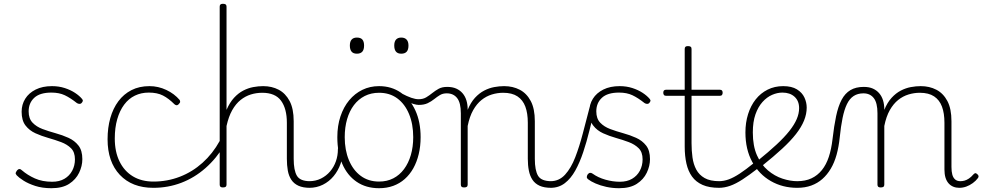

<svg xmlns="http://www.w3.org/2000/svg" viewBox="-20 -973 5178 1012"><path d="M251 19Q203 19 166 7Q129 -5 104 -21Q79 -37 68 -49Q61 -57 63 -62.5Q65 -68 70 -75Q76 -82 82.5 -82Q89 -82 96 -75Q125 -50 164 -32.5Q203 -15 255 -15Q293 -15 319.5 -30.5Q346 -46 360.5 -73Q375 -100 375 -133Q375 -171 354.5 -191.5Q334 -212 302 -224Q270 -236 234.5 -246Q199 -256 167 -270.5Q135 -285 114.5 -311.5Q94 -338 94 -384Q94 -422 113 -452.5Q132 -483 168 -501Q204 -519 254 -519Q290 -519 321 -509Q352 -499 375.5 -483.5Q399 -468 413 -451Q418 -445 416 -439.5Q414 -434 409 -429Q405 -425 398 -425.5Q391 -426 385 -430Q351 -457 321.5 -471Q292 -485 251 -485Q190 -485 160.5 -457.5Q131 -430 131 -386Q131 -348 151.5 -326.5Q172 -305 204 -293Q236 -281 272.5 -271Q309 -261 341 -246.5Q373 -232 393.5 -206Q414 -180 414 -134Q414 -98 397 -62.5Q380 -27 344.5 -4Q309 19 251 19Z M788 17Q676 17 611.5 -51.5Q547 -120 547 -239Q547 -300 561.5 -351Q576 -402 604 -439.5Q632 -477 673 -498Q714 -519 768 -519Q814 -519 856.5 -499Q899 -479 927 -446Q929 -442 929.5 -437Q930 -432 922 -424Q915 -417 909 -418.5Q903 -420 899 -424Q869 -454 839 -469.5Q809 -485 764 -485Q724 -485 691 -469Q658 -453 634.5 -421.5Q611 -390 598 -345Q585 -300 585 -243Q585 -173 610 -122Q635 -71 680.5 -43.5Q726 -16 789 -16Q798 -16 803 -11Q808 -6 808 0.5Q808 7 803 12Q798 17 788 17Z M788 17Q779 17 774.5 12Q770 7 770 0.5Q770 -6 775 -11Q780 -16 789 -16Q862 -16 928 -41.5Q994 -67 1047.5 -115Q1101 -163 1138 -230Q1142 -238 1151 -237.5Q1160 -237 1165.5 -230Q1171 -223 1164 -210Q1121 -138 1063 -87Q1005 -36 935.5 -9.5Q866 17 788 17Z M1614 17Q1577 17 1553 6Q1529 -5 1515.5 -25.5Q1502 -46 1497 -74Q1492 -102 1492 -136V-326Q1492 -400 1461.5 -442Q1431 -484 1362 -484Q1331 -484 1302 -475Q1273 -466 1248 -446Q1223 -426 1204 -392.5Q1185 -359 1174 -309V0Q1174 8 1169.5 11.5Q1165 15 1155 15Q1146 15 1142 11.5Q1138 8 1138 0V-938Q1138 -946 1142 -949.5Q1146 -953 1155 -953Q1165 -953 1169.5 -949.5Q1174 -946 1174 -938V-394Q1191 -433 1213.5 -457.5Q1236 -482 1262 -495.5Q1288 -509 1315 -514Q1342 -519 1367 -519Q1413 -519 1449 -500Q1485 -481 1506.5 -440.5Q1528 -400 1528 -334V-136Q1528 -75 1545 -46.5Q1562 -18 1614 -18Q1623 -18 1628 -12.5Q1633 -7 1633 -0.5Q1633 6 1628 11.5Q1623 17 1614 17Z M1610 17Q1601 17 1596 11.5Q1591 6 1591 -0.5Q1591 -7 1596 -12.5Q1601 -18 1610 -18Q1644 -18 1672 -32Q1700 -46 1720 -69.5Q1740 -93 1750.5 -123Q1761 -153 1761 -186Q1761 -196 1768 -199.5Q1775 -203 1781.5 -199.5Q1788 -196 1788 -186Q1788 -146 1775 -109.5Q1762 -73 1738.5 -44.5Q1715 -16 1682 0.5Q1649 17 1610 17Z M1978 19Q1909 19 1859.5 -15Q1810 -49 1784 -109.5Q1758 -170 1758 -250Q1758 -310 1774.5 -359.5Q1791 -409 1820.5 -444.5Q1850 -480 1890 -499.5Q1930 -519 1978 -519Q2043 -519 2092.5 -485Q2142 -451 2169.5 -390.5Q2197 -330 2197 -250Q2197 -202 2187 -160.5Q2177 -119 2158.5 -86Q2140 -53 2113.5 -29.5Q2087 -6 2053 6.5Q2019 19 1978 19ZM1978 -16Q2020 -16 2053 -33Q2086 -50 2109.5 -81.5Q2133 -113 2145.5 -156Q2158 -199 2158 -250Q2158 -319 2136 -372Q2114 -425 2074 -454.5Q2034 -484 1978 -484Q1936 -484 1902.5 -467Q1869 -450 1845.5 -419Q1822 -388 1809.5 -345Q1797 -302 1797 -250Q1797 -182 1819 -129Q1841 -76 1881.5 -46Q1922 -16 1978 -16Z M2187 -420Q2176 -420 2159.5 -425Q2143 -430 2125 -439Q2107 -448 2089 -459Q2085 -461 2085 -465.5Q2085 -470 2086.5 -474Q2088 -478 2091 -480.5Q2094 -483 2096 -481Q2126 -465 2148 -457.5Q2170 -450 2186 -450Q2210 -450 2226.5 -460Q2243 -470 2258.5 -482.5Q2274 -495 2292 -505Q2310 -515 2337 -515Q2343 -515 2346.5 -510Q2350 -505 2350 -498Q2350 -491 2346 -486Q2342 -481 2334 -481Q2314 -481 2299 -472Q2284 -463 2268.5 -450.5Q2253 -438 2234 -429Q2215 -420 2187 -420Z M1861 -690Q1842 -690 1833 -701Q1824 -712 1824 -733Q1824 -754 1833.5 -764.5Q1843 -775 1861 -775Q1881 -775 1890 -764.5Q1899 -754 1899 -733Q1899 -711 1889.5 -700.5Q1880 -690 1861 -690ZM2095 -690Q2076 -690 2067 -701Q2058 -712 2058 -733Q2058 -754 2067.5 -764.5Q2077 -775 2095 -775Q2113 -775 2123 -764.5Q2133 -754 2133 -733Q2133 -711 2123.5 -700.5Q2114 -690 2095 -690Z M2886 17Q2848 17 2824 6Q2800 -5 2786.5 -25.5Q2773 -46 2767.5 -74Q2762 -102 2762 -136V-326Q2762 -376 2749 -411Q2736 -446 2707.5 -465Q2679 -484 2632 -484Q2602 -484 2572.5 -475Q2543 -466 2518 -446Q2493 -426 2474 -392.5Q2455 -359 2445 -309V0Q2445 8 2440.5 11.5Q2436 15 2426 15Q2417 15 2413 11.5Q2409 8 2409 0V-376Q2409 -431 2389.5 -456Q2370 -481 2335 -481Q2326 -481 2321.5 -486Q2317 -491 2317.5 -498Q2318 -505 2323 -510Q2328 -515 2337 -515Q2365 -515 2385 -506Q2405 -497 2418.5 -481Q2432 -465 2438.5 -443.5Q2445 -422 2445 -397V-394Q2461 -433 2483.5 -457.5Q2506 -482 2532 -495.5Q2558 -509 2585 -514Q2612 -519 2637 -519Q2683 -519 2719.5 -500Q2756 -481 2777.5 -440.5Q2799 -400 2799 -334V-136Q2799 -75 2816 -46.5Q2833 -18 2886 -18Q2893 -18 2896.5 -12.5Q2900 -7 2900 -0.5Q2900 6 2896.5 11.5Q2893 17 2886 17Z M2882 17Q2873 17 2868 11.5Q2863 6 2863 -0.5Q2863 -7 2868 -12.5Q2873 -18 2882 -18Q2927 -18 2958.5 -52.5Q2990 -87 3012 -144Q3034 -201 3052 -270Q3070 -339 3088 -408Q3090 -416 3098 -417.5Q3106 -419 3112.5 -414.5Q3119 -410 3116 -401Q3101 -343 3086.5 -284Q3072 -225 3054 -171Q3036 -117 3012.5 -74.5Q2989 -32 2957 -7.5Q2925 17 2882 17Z M3243 19Q3208 19 3176 12Q3144 5 3119 -6Q3094 -17 3080 -28Q3073 -33 3073 -39.5Q3073 -46 3077 -53Q3083 -61 3089.5 -62Q3096 -63 3103 -58Q3132 -37 3171 -26Q3210 -15 3247 -15Q3285 -15 3311.5 -30.5Q3338 -46 3352.5 -73Q3367 -100 3367 -133Q3367 -171 3346.5 -191.5Q3326 -212 3294 -224Q3262 -236 3226.5 -246Q3191 -256 3159 -270.5Q3127 -285 3106.5 -311.5Q3086 -338 3086 -384Q3086 -422 3105 -452.5Q3124 -483 3160 -501Q3196 -519 3246 -519Q3282 -519 3313 -509Q3344 -499 3367.5 -483.5Q3391 -468 3405 -451Q3410 -445 3408 -439.5Q3406 -434 3401 -429Q3397 -425 3390 -425.5Q3383 -426 3377 -430Q3343 -457 3313.5 -471Q3284 -485 3243 -485Q3182 -485 3152.5 -457.5Q3123 -430 3123 -386Q3123 -348 3143.5 -326.5Q3164 -305 3196 -293Q3228 -281 3264.5 -271Q3301 -261 3333 -246.5Q3365 -232 3385.5 -206Q3406 -180 3406 -134Q3406 -98 3389 -62.5Q3372 -27 3336.5 -4Q3301 19 3243 19Z M3771 17Q3718 17 3683 1.5Q3648 -14 3627.5 -42.5Q3607 -71 3598 -111Q3589 -151 3589 -200V-468H3491Q3483 -468 3479.5 -472.5Q3476 -477 3476 -484Q3476 -492 3479.5 -496Q3483 -500 3491 -500H3589V-715Q3589 -723 3593 -726.5Q3597 -730 3606 -730Q3616 -730 3620.5 -726.5Q3625 -723 3625 -715V-500H3774Q3782 -500 3785.5 -496Q3789 -492 3789 -484Q3789 -477 3785.5 -472.5Q3782 -468 3774 -468H3625V-218Q3625 -179 3630 -143Q3635 -107 3650 -79Q3665 -51 3694 -34.5Q3723 -18 3772 -18Q3780 -18 3784 -12.5Q3788 -7 3788 -0.5Q3788 6 3784 11.5Q3780 17 3771 17Z M3769 17Q3760 17 3755 11.5Q3750 6 3750 -0.5Q3750 -7 3755 -12.5Q3760 -18 3769 -18Q3795 -18 3821 -27.5Q3847 -37 3879 -58Q3911 -79 3954 -114Q3959 -118 3965 -115.5Q3971 -113 3975 -107.5Q3979 -102 3979.5 -95.5Q3980 -89 3974 -85Q3929 -50 3893.5 -27Q3858 -4 3828 6.5Q3798 17 3769 17Z M3974 -126Q4031 -172 4072.5 -210.5Q4114 -249 4140.5 -282.5Q4167 -316 4179.5 -345.5Q4192 -375 4192 -403Q4192 -441 4168 -463Q4144 -485 4104 -485Q4077 -485 4049.5 -473Q4022 -461 3999 -435.5Q3976 -410 3962 -370.5Q3948 -331 3948 -275Q3948 -203 3970 -154Q3992 -105 4027.5 -75Q4063 -45 4104 -31.5Q4145 -18 4182 -18Q4192 -18 4197 -12.5Q4202 -7 4202 -0.5Q4202 6 4197 11.5Q4192 17 4182 17Q4105 17 4043 -18.5Q3981 -54 3945 -119.5Q3909 -185 3909 -275Q3909 -327 3923 -371.5Q3937 -416 3963 -449Q3989 -482 4026 -500.5Q4063 -519 4108 -519Q4153 -519 4180.5 -502Q4208 -485 4220 -459Q4232 -433 4232 -406Q4232 -372 4218 -337.5Q4204 -303 4175.5 -266.5Q4147 -230 4102.5 -189Q4058 -148 3997 -99Z M4182 17Q4173 17 4168 11.5Q4163 6 4163 -0.5Q4163 -7 4168 -12.5Q4173 -18 4182 -18Q4225 -18 4257 -33Q4289 -48 4312 -76.5Q4335 -105 4348.5 -146Q4362 -187 4368 -239Q4376 -309 4387 -361Q4398 -413 4416 -447Q4434 -481 4462.5 -498Q4491 -515 4533 -515Q4542 -515 4546.5 -510Q4551 -505 4550.5 -498Q4550 -491 4545 -486Q4540 -481 4531 -481Q4501 -481 4479.5 -467Q4458 -453 4444 -424Q4430 -395 4421 -351Q4412 -307 4406 -248Q4401 -199 4389.5 -157.5Q4378 -116 4359 -84Q4340 -52 4314.5 -29.5Q4289 -7 4256 5Q4223 17 4182 17Z M4622 15Q4613 15 4609 11.5Q4605 8 4605 0V-376Q4605 -431 4585.5 -456Q4566 -481 4531 -481Q4524 -481 4520.5 -486Q4517 -491 4517 -498Q4517 -505 4521.5 -510Q4526 -515 4533 -515Q4561 -515 4581 -506Q4601 -497 4614.5 -481Q4628 -465 4634.5 -443.5Q4641 -422 4641 -397V-394Q4657 -433 4679.5 -457.5Q4702 -482 4728 -495.5Q4754 -509 4781 -514Q4808 -519 4833 -519Q4879 -519 4915.5 -500Q4952 -481 4973.5 -440.5Q4995 -400 4995 -334V-93Q4995 -69 4999.5 -52.5Q5004 -36 5014.5 -27Q5025 -18 5042 -18Q5053 -18 5064 -21Q5075 -24 5087 -32Q5099 -40 5110 -53Q5115 -59 5120 -60Q5125 -61 5131 -55Q5136 -51 5137.5 -46Q5139 -41 5135 -35Q5124 -20 5107.5 -8Q5091 4 5073 10.5Q5055 17 5036 17Q5019 17 5004.5 11Q4990 5 4979.5 -7Q4969 -19 4963.5 -37Q4958 -55 4958 -80V-326Q4958 -376 4945 -411Q4932 -446 4903.5 -465Q4875 -484 4828 -484Q4798 -484 4768.5 -475Q4739 -466 4714 -446Q4689 -426 4670 -392.5Q4651 -359 4641 -309V0Q4641 8 4636.5 11.5Q4632 15 4622 15Z"/></svg>

Font: Playwrite US Modern Thin
Style: Regular
Weight: 250
Designer: Veronika Burian, José Scaglione
Foundry: TypeTogether
Version: Version 1.003